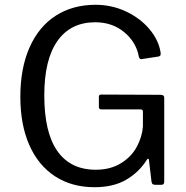

<svg xmlns="http://www.w3.org/2000/svg" viewBox="-20 -772 779 802"><path d="M375 10Q280 10 210 -35.5Q140 -81 102.5 -166Q65 -251 65 -368Q65 -487 103.5 -574Q142 -661 213 -706.5Q284 -752 379 -752Q447 -752 506.5 -724Q566 -696 604.5 -650Q643 -604 651 -552V-546Q651 -542 649.5 -540Q648 -538 643 -536L571 -525H569Q563 -525 560 -535Q549 -596 499 -637.5Q449 -679 378 -679Q275 -679 220 -601Q165 -523 165 -374Q165 -218 220 -140.5Q275 -63 380 -63Q441 -63 485 -90Q529 -117 551.5 -159Q574 -201 577 -244V-304V-306Q577 -315 567 -315H404Q393 -315 393 -325V-368Q393 -377 403 -377L651 -376Q666 -376 666 -364V-13Q666 0 654 0H631Q623 0 619 -2Q615 -4 613 -12L602 -105Q601 -109 598.5 -109Q596 -109 593 -104Q561 -53 507.5 -21.5Q454 10 375 10Z"/></svg>

Font: Libre Franklin
Style: Regular
Weight: 400
Designer: Pablo Impallari, Rodrigo Fuenzalida
Foundry: Impallari Type
Version: Version 1.001; ttfautohint (v1.4.1)